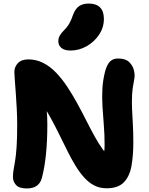

<svg xmlns="http://www.w3.org/2000/svg" viewBox="-20 -1045 841 1083"><path d="M131 18Q88 18 70.5 -1.5Q53 -21 53 -46Q53 -67 56.5 -87Q60 -107 65 -136.5Q70 -166 73.5 -215Q77 -264 77 -342Q77 -385 74.5 -431.5Q72 -478 69 -520.5Q66 -563 63.5 -594.5Q61 -626 61 -638Q61 -668 81 -689Q101 -710 140 -710Q185 -710 224 -690Q263 -670 296.5 -635Q330 -600 359.5 -555.5Q389 -511 415.5 -462.5Q442 -414 466.5 -365.5Q491 -317 514.5 -274.5Q538 -232 561.5 -200Q585 -168 609 -152L510 -106Q522 -111 536 -122.5Q550 -134 560 -158.5Q570 -183 570 -227Q570 -287 565.5 -341Q561 -395 558 -445Q555 -495 557.5 -543.5Q560 -592 573 -643Q584 -682 601 -698.5Q618 -715 646 -715Q688 -715 709 -694.5Q730 -674 736 -646.5Q742 -619 737 -597Q727 -549 725 -508Q723 -467 725 -427Q727 -387 729.5 -342.5Q732 -298 732 -242Q732 -167 721.5 -108.5Q711 -50 678.5 -16.5Q646 17 581 17Q543 17 512.5 1.5Q482 -14 456 -42.5Q430 -71 407 -108.5Q384 -146 361.5 -191Q339 -236 315 -285Q291 -334 263.5 -384Q236 -434 203 -482L234 -488Q240 -454 242.5 -430.5Q245 -407 246 -387Q247 -367 247 -342Q247 -248 239 -172Q231 -96 216 -41Q209 -13 188 2.5Q167 18 131 18ZM378 -760Q344 -760 326.5 -774.5Q309 -789 309 -812Q309 -829 316.5 -843Q324 -857 339 -872Q360 -893 371.5 -913.5Q383 -934 393 -964Q407 -999 428.5 -1012Q450 -1025 481 -1025Q522 -1025 544 -1003.5Q566 -982 566 -938Q566 -890 539 -849.5Q512 -809 469 -784.5Q426 -760 378 -760Z"/></svg>

Font: Shantell Sans ExtraBold
Style: Regular
Weight: 800
Designer: Stephen Nixon, Anya Danilova, Shantell Martin
Foundry: Arrow Type
Version: Version 1.011;[c5ecc13dd]